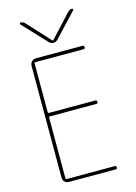

<svg xmlns="http://www.w3.org/2000/svg" viewBox="-139 -1023 778 1096"><g transform="rotate(-15 250.0 -475.0)"><path d="M127.9 -730.5H403.3Q413.1 -730.5 413.1 -720.2Q413.1 -710 403.3 -710H118.2Q113.3 -710 113.3 -705.1V-415Q113.3 -410.2 118.2 -410.2H392.6Q402.3 -410.2 402.8 -399.9Q403.3 -389.6 392.6 -389.6H118.2Q113.3 -389.6 113.3 -384.8V-25.4Q113.3 -20.5 118.2 -19.5H403.3Q413.1 -19.5 413.1 -9.8Q413.1 0 403.3 0H127.9Q113.3 0 103 -9.8Q92.8 -19.5 92.8 -35.2V-695.3Q92.8 -710 103 -720.2Q113.3 -730.5 127.9 -730.5ZM222.7 -800.8 91.8 -940.4Q89.8 -943.4 91.3 -946.8Q92.8 -950.2 96.7 -950.2Q109.4 -950.2 120.1 -940.4L246.1 -803.7H248H250L376 -940.4Q385.7 -950.2 399.4 -950.2Q403.3 -950.2 405.3 -946.8Q407.2 -943.4 404.3 -940.4L273.4 -800.8Q262.7 -790 248 -790Q233.4 -790 222.7 -800.8Z"/></g></svg>

Font: Rounded-L Mgen+ 2m thin
Style: Regular
Weight: 100
Designer: [Source Han Sans]
Ryoko NISHIZUKA  (kana & ideographs); Paul D. Hunt (Latin, Greek & Cyrillic); Wenlong ZHANG  (bopomofo
Version: Version 1.059.20150602